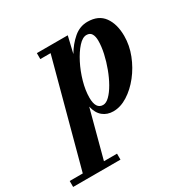

<svg xmlns="http://www.w3.org/2000/svg" viewBox="-277 -619 1002 1017"><g transform="rotate(-30 224.0 -110.0)"><path d="M-115 213.5H-35L136 -423.5H73V-460H262L238 -359Q265.5 -406 303 -438Q340.5 -470 387.5 -470Q454.5 -470 487 -425.2Q519.5 -380.5 519.5 -307.5Q519.5 -250 497.5 -193.8Q475.5 -137.5 439.2 -91.5Q403 -45.5 359 -17.8Q315 10 271 10Q233.5 10 207.2 -11.5Q181 -33 171.5 -76L94.5 213.5H174.5V250H-115ZM196 -116Q196 -46.5 240.5 -46.5Q259.5 -46.5 280 -66.8Q300.5 -87 319.8 -120.8Q339 -154.5 354.2 -195.2Q369.5 -236 378.8 -277.8Q388 -319.5 388 -354.5Q388 -380.5 378.8 -396.2Q369.5 -412 348 -412Q324 -412 297.8 -383Q271.5 -354 248.2 -308.5Q225 -263 210.5 -211.8Q196 -160.5 196 -116Z"/></g></svg>

Font: Bodoni* 06pt
Style: Bold Italic
Weight: 700
Italic angle: -13°
Version: Version 2.3